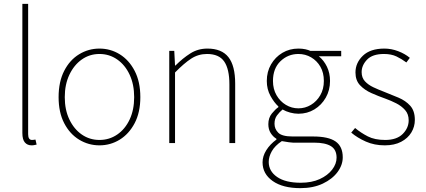

<svg xmlns="http://www.w3.org/2000/svg" viewBox="-20 -742 2208 996"><path d="M144 12Q122 12 109 -3Q96 -18 96 -52V-722H126V-46Q126 -16 146 -16Q149 -16 153 -16.5Q157 -17 164 -18L170 8Q164 9 158.5 10.5Q153 12 144 12Z M496 12Q439 12 390.5 -17.5Q342 -47 313 -103Q284 -159 284 -238Q284 -318 313 -374.5Q342 -431 390.5 -460.5Q439 -490 496 -490Q553 -490 601 -460.5Q649 -431 678.5 -374.5Q708 -318 708 -238Q708 -159 678.5 -103Q649 -47 601 -17.5Q553 12 496 12ZM496 -16Q547 -16 588 -44Q629 -72 652.5 -122Q676 -172 676 -238Q676 -304 652.5 -354.5Q629 -405 588 -433.5Q547 -462 496 -462Q445 -462 404.5 -433.5Q364 -405 340 -354.5Q316 -304 316 -238Q316 -172 340 -122Q364 -72 404.5 -44Q445 -16 496 -16Z M858 0V-478H884L888 -402H890Q928 -440 967.5 -465Q1007 -490 1056 -490Q1130 -490 1165 -445.5Q1200 -401 1200 -308V0H1170V-304Q1170 -384 1143 -423Q1116 -462 1054 -462Q1009 -462 972 -438Q935 -414 888 -366V0Z M1538 234Q1447 234 1394.5 197Q1342 160 1342 100Q1342 68 1361.5 37Q1381 6 1414 -18V-22Q1396 -33 1384 -52Q1372 -71 1372 -98Q1372 -131 1390.5 -153.5Q1409 -176 1424 -186V-190Q1402 -210 1383 -244.5Q1364 -279 1364 -322Q1364 -370 1386 -408Q1408 -446 1445 -468Q1482 -490 1528 -490Q1548 -490 1564 -486.5Q1580 -483 1590 -478H1750V-450H1634Q1660 -429 1676 -396Q1692 -363 1692 -322Q1692 -274 1670 -235.5Q1648 -197 1611 -174.5Q1574 -152 1528 -152Q1507 -152 1485 -158Q1463 -164 1446 -174Q1430 -161 1417 -143.5Q1404 -126 1404 -100Q1404 -73 1423.5 -53.5Q1443 -34 1498 -34H1604Q1684 -34 1721 -8Q1758 18 1758 74Q1758 114 1731 150.5Q1704 187 1654.5 210.5Q1605 234 1538 234ZM1528 -180Q1563 -180 1593 -198Q1623 -216 1641.5 -248Q1660 -280 1660 -322Q1660 -365 1642 -396Q1624 -427 1594 -444.5Q1564 -462 1528 -462Q1474 -462 1435 -424.5Q1396 -387 1396 -322Q1396 -280 1414.5 -248Q1433 -216 1463 -198Q1493 -180 1528 -180ZM1540 206Q1597 206 1638.5 187Q1680 168 1703 138Q1726 108 1726 76Q1726 34 1696.5 16Q1667 -2 1610 -2H1500Q1496 -2 1479 -4Q1462 -6 1442 -10Q1406 14 1390 42.5Q1374 71 1374 98Q1374 146 1417.5 176Q1461 206 1540 206Z M1976 12Q1922 12 1878 -7.5Q1834 -27 1802 -54L1822 -78Q1852 -53 1888 -34.5Q1924 -16 1978 -16Q2038 -16 2069 -47Q2100 -78 2100 -118Q2100 -150 2081.5 -171Q2063 -192 2035.5 -206Q2008 -220 1980 -230Q1943 -243 1907 -259Q1871 -275 1847.5 -300Q1824 -325 1824 -366Q1824 -416 1862.5 -453Q1901 -490 1974 -490Q2010 -490 2045.5 -476.5Q2081 -463 2106 -442L2088 -418Q2064 -436 2037 -449Q2010 -462 1972 -462Q1912 -462 1884 -432.5Q1856 -403 1856 -368Q1856 -339 1873 -320.5Q1890 -302 1916.5 -289.5Q1943 -277 1972 -266Q2010 -251 2047 -235.5Q2084 -220 2108 -193.5Q2132 -167 2132 -120Q2132 -85 2114 -55Q2096 -25 2061 -6.5Q2026 12 1976 12Z"/></svg>

Font: Assistant ExtraLight
Style: Regular
Weight: 200
Designer: Hebrew By Ben Nathan, Latin by Paul Hunt
Version: Version 3.000